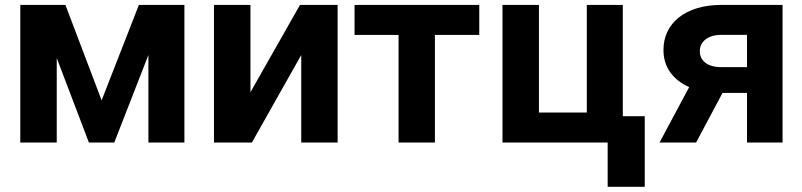

<svg xmlns="http://www.w3.org/2000/svg" viewBox="-20 -565 3179 761"><path d="M382.8 -167.3 239.3 -545.5H60.4V0H204.9V-334.9L332.4 0H432.9L568.2 -346.9V0H710.9V-545.5H530.5Z M972.7 -199.6V-545.5H828.1V0H978.3L1174 -346.9V0H1318.2V-545.5H1169Z M1385.3 -426.5H1559.7V0H1703.8V-426.5H1879.6V-545.5H1385.3Z M2448.5 -545.5H2305.8V-119H2116.1V-545.5H1971.6V0H2388.5V175.4H2535.5V-104.4H2448.5Z M2940.7 0H3081.7V-545.5H2838.4C2697.1 -545.5 2609 -473 2609.7 -366.5C2609.4 -300.1 2646.7 -248.2 2711.6 -219.8L2594.1 0H2739L2843.7 -196.7H2940.7ZM2753.9 -362.2C2753.2 -397 2782.7 -426.8 2838.4 -426.8H2940.7V-299H2837C2782 -299 2753.2 -326.7 2753.9 -362.2Z"/></svg>

Font: Magic Ui Pro
Style: Bold
Weight: 700
Designer: Stefan Endress, Andreas Faust
Version: Version 1.000;FEAKit 1.0